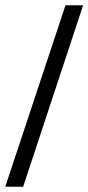

<svg xmlns="http://www.w3.org/2000/svg" viewBox="-29 -696 336 730"><path d="M287 -676H220L-9 14H59Z"/></svg>

Font: XITS Math
Style: Regular
Weight: 400
Designer: MicroPress Inc., with final additions and corrections provided by Coen Hoffman, Elsevier (retired)
Version: Version 1.302